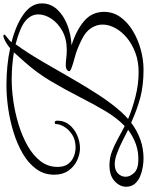

<svg xmlns="http://www.w3.org/2000/svg" viewBox="113 -941 867 1133"><g transform="rotate(-90 546.5 -374.5)"><path d="M178 39Q156 39 127.5 34.5Q99 30 72.5 19Q46 8 28.5 -12.5Q11 -33 11 -64Q11 -101 44 -131.5Q77 -162 137 -162Q181 -162 219 -147.5Q257 -133 293.5 -112.5Q330 -92 369 -72Q419 -120 460.5 -191Q502 -262 543.5 -343.5Q585 -425 633.5 -507Q682 -589 746 -661L804 -726Q767 -732 727 -735.5Q687 -739 644 -739Q585 -739 515.5 -729Q446 -719 377.5 -698Q309 -677 252.5 -645Q196 -613 162 -569Q128 -525 128 -468Q128 -429 145.5 -406Q163 -383 189.5 -372.5Q216 -362 243 -362Q288 -362 319 -382.5Q350 -403 365.5 -430Q381 -457 381 -478Q381 -485 391 -485Q401 -485 401 -469Q401 -428 376 -398Q351 -368 313.5 -352Q276 -336 238 -336Q203 -336 166.5 -353Q130 -370 106 -404Q82 -438 82 -488Q82 -548 116 -594.5Q150 -641 207 -674Q264 -707 334 -728.5Q404 -750 475.5 -760Q547 -770 610 -770Q668 -770 723.5 -764.5Q779 -759 828 -748Q842 -760 856.5 -769Q871 -778 883 -783Q894 -788 901 -788Q909 -788 909 -782Q909 -779 898 -771Q885 -761 875.5 -752.5Q866 -744 864 -740Q966 -714 1029.5 -668.5Q1093 -623 1093 -561Q1093 -510 1058 -471.5Q1023 -433 966.5 -411Q910 -389 846 -386Q936 -357 989.5 -311Q1043 -265 1043 -194Q1043 -141 1012.5 -98Q982 -55 931.5 -24.5Q881 6 821 22.5Q761 39 702 39Q609 39 537.5 20Q466 1 389 -34Q292 39 178 39ZM688 10Q750 10 801 -9Q852 -28 889.5 -59Q927 -90 947.5 -128Q968 -166 968 -203Q968 -238 947 -270.5Q926 -303 881 -325Q823 -354 779 -365.5Q735 -377 709 -387Q699 -392 696 -394Q693 -396 693 -398Q693 -408 703 -414Q713 -420 726 -420Q746 -420 769 -417Q792 -414 818 -414Q883 -414 930 -440Q977 -466 1002.5 -505Q1028 -544 1028 -582Q1028 -625 990 -657.5Q952 -690 852 -716Q802 -647 752 -561.5Q702 -476 652 -388.5Q602 -301 551 -223Q500 -145 449 -89Q437 -76 430 -69.5Q423 -63 411 -52Q471 -27 543 -8.5Q615 10 688 10ZM158 8Q214 11 260.5 -5.5Q307 -22 347 -52Q323 -64 286 -83Q249 -102 211 -116.5Q173 -131 145 -131Q108 -131 89 -111.5Q70 -92 70 -67Q70 -41 92 -17.5Q114 6 158 8Z"/></g></svg>

Font: Great Vibes
Style: Regular
Weight: 400
Designer: Robert E. Leuschke, Viktoriya Grabowska, Viviana Monsalve, Eben Sorkin
Foundry: Robert E. Leuschke
Version: Version 1.103; ttfautohint (v1.8.4.7-5d5b)